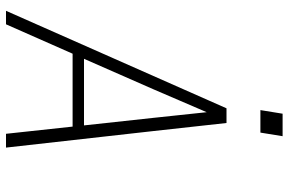

<svg xmlns="http://www.w3.org/2000/svg" viewBox="-181 -781 962 640"><g transform="rotate(90 300.0 -461.0)"><path d="M16 0 341 -735H390L417 -490L472 0H426L402 -222H159L61 0ZM176 -260H398L373 -490Q368 -535 363.5 -579.5Q359 -624 354 -669Q335 -624 315.5 -579.5Q296 -535 277 -490ZM347 -848 359 -922H434L422 -848Z"/></g></svg>

Font: Iosevka SS04 XLt Ex Obl
Style: Regular
Weight: 200
Width: 7
Italic angle: -9°
Monospace: yes
Designer: Belleve Invis
Foundry: Belleve Invis
Version: Version 19.0.0; ttfautohint (v1.8.4)